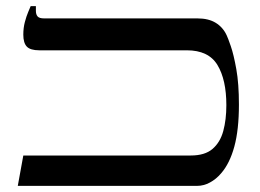

<svg xmlns="http://www.w3.org/2000/svg" viewBox="-20 -606 847 626"><path d="M38 0 56 -99H602Q648 -99 673 -120.5Q698 -142 708 -179Q718 -216 718 -263Q718 -346 689 -394Q660 -442 589 -442H108Q79 -442 67.5 -454Q56 -466 56 -493Q56 -515 61 -534Q66 -553 72 -567Q78 -581 80 -586H97V-571Q97 -559 102.5 -552.5Q108 -546 124 -546H624Q660 -546 683.5 -531.5Q707 -517 719 -491Q723 -483 732.5 -455.5Q742 -428 750.5 -380.5Q759 -333 759 -265Q759 -183 744 -128Q729 -73 701 -41Q685 -22 664.5 -11Q644 0 623 0Z"/></svg>

Font: Frank Ruhl Libre
Style: Regular
Weight: 400
Designer: Yanek Iontef
Foundry: Fontef
Version: Version 6.004